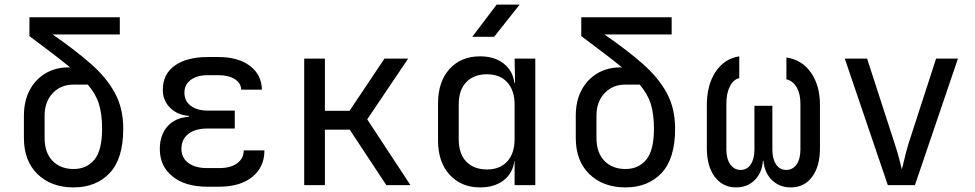

<svg xmlns="http://www.w3.org/2000/svg" viewBox="-20 -805 4240 835"><path d="M300 10Q203 10 143.5 -47.5Q84 -105 84 -205V-302Q84 -365 108.5 -412Q133 -459 177 -485.5Q221 -512 279 -512H285Q251 -540 207.5 -573Q164 -606 108 -648V-730H501V-655H209Q306 -588 374.5 -528Q443 -468 479.5 -401Q516 -334 516 -245Q516 -115 457 -52.5Q398 10 300 10ZM300 -70Q357 -70 390.5 -110.5Q424 -151 424 -245Q424 -308 410.5 -352Q397 -396 362 -437H299Q244 -437 209 -399.5Q174 -362 174 -302V-205Q174 -141 208.5 -105.5Q243 -70 300 -70Z M934 7H881Q786 7 730.5 -37.5Q675 -82 675 -157Q675 -217 708 -255Q741 -293 801 -297V-301Q751 -305 719.5 -336.5Q688 -368 688 -414Q688 -483 740.5 -520Q793 -557 883 -557H930Q1016 -557 1067 -518.5Q1118 -480 1119 -415H1029Q1028 -444 1001 -461Q974 -478 930 -478H883Q837 -478 809.5 -457.5Q782 -437 782 -402Q782 -366 809.5 -345Q837 -324 884 -324H1001V-246H881Q829 -246 799 -222.5Q769 -199 769 -158Q769 -119 799 -96.5Q829 -74 881 -74H934Q983 -74 1011.5 -95Q1040 -116 1040 -151H1130Q1130 -78 1077 -35.5Q1024 7 934 7Z M1303 0V-550H1393V-323H1500L1652 -550H1755L1577 -286L1765 0H1660L1501 -241H1393V0Z M2034 -645 2140 -785H2240L2129 -645ZM2068 10Q1986 10 1935.5 -45Q1885 -100 1885 -194V-355Q1885 -450 1935 -505Q1985 -560 2068 -560Q2130 -560 2170 -529Q2210 -498 2217 -445H2220L2218 -550H2308V0H2218V-105H2217Q2210 -51 2170 -20.5Q2130 10 2068 10ZM2098 -68Q2154 -68 2186 -103Q2218 -138 2218 -200V-350Q2218 -412 2186 -447Q2154 -482 2098 -482Q2041 -482 2008 -448Q1975 -414 1975 -350V-200Q1975 -136 2008 -102Q2041 -68 2098 -68Z M2700 10Q2603 10 2543.5 -47.5Q2484 -105 2484 -205V-302Q2484 -365 2508.5 -412Q2533 -459 2577 -485.5Q2621 -512 2679 -512H2685Q2651 -540 2607.5 -573Q2564 -606 2508 -648V-730H2901V-655H2609Q2706 -588 2774.5 -528Q2843 -468 2879.5 -401Q2916 -334 2916 -245Q2916 -115 2857 -52.5Q2798 10 2700 10ZM2700 -70Q2757 -70 2790.5 -110.5Q2824 -151 2824 -245Q2824 -308 2810.5 -352Q2797 -396 2762 -437H2699Q2644 -437 2609 -399.5Q2574 -362 2574 -302V-205Q2574 -141 2608.5 -105.5Q2643 -70 2700 -70Z M3181 10Q3123 10 3088.5 -36Q3054 -82 3054 -161V-348Q3054 -435 3092 -492.5Q3130 -550 3195 -560V-465Q3170 -460 3154.5 -430Q3139 -400 3139 -354V-155Q3139 -114 3156 -90Q3173 -66 3201 -66Q3229 -66 3245 -90Q3261 -114 3261 -155V-345H3339V-155Q3339 -114 3355 -90Q3371 -66 3399 -66Q3428 -66 3444.5 -90Q3461 -114 3461 -155V-354Q3461 -397 3444.5 -425.5Q3428 -454 3400 -460V-555Q3468 -545 3507 -489Q3546 -433 3546 -348V-161Q3546 -82 3512 -36Q3478 10 3419 10Q3370 10 3337.5 -21.5Q3305 -53 3300 -106H3298Q3294 -53 3262 -21.5Q3230 10 3181 10Z M3841 0 3654 -550H3751L3871 -180Q3882 -147 3890 -116.5Q3898 -86 3902 -69Q3907 -86 3914 -116.5Q3921 -147 3931 -180L4051 -550H4146L3959 0Z"/></svg>

Font: JetBrainsMonoNL NFM
Style: Regular
Weight: 400
Monospace: yes
Designer: Philipp Nurullin, Konstantin Bulenkov
Foundry: JetBrains
Version: Version 2.304; ttfautohint (v1.8.4.7-5d5b);Nerd Fonts 3.3.0